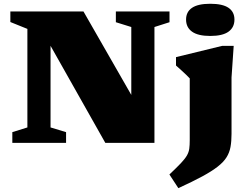

<svg xmlns="http://www.w3.org/2000/svg" viewBox="-20 -759 1320 1020"><path d="M125.5 -82V-605.5L35 -642V-698H423.5L709.5 -199L677.5 -132.5V-615.5L595.5 -641V-698H880.5V-641L800.5 -615.5V0H539.5L188.5 -622L248.5 -640.5V-82L331 -57V0H45.5V-57ZM1097 -568Q1032 -568 1000.2 -590.8Q968.5 -613.5 968.5 -655Q968.5 -696 1000.2 -717.5Q1032 -739 1097 -739Q1162.5 -739 1194 -717.5Q1225.5 -696 1225.5 -655Q1225.5 -613.5 1194 -590.8Q1162.5 -568 1097 -568ZM988 -342.5Q981.5 -349.5 970 -360.8Q958.5 -372 944 -385Q929.5 -398 915 -411V-455.5L1161 -515.5H1221.5L1210 -347.5V-47.5Q1210 -8 1204.5 22Q1199 52 1183.2 77Q1167.5 102 1136.5 126.2Q1105.5 150.5 1054.8 178Q1004 205.5 927.5 240.5L880 168Q919 131 941 107.8Q963 84.5 973 67Q983 49.5 985.5 31Q988 12.5 988 -14Z"/></svg>

Font: Newsreader 9pt ExtraBold
Style: Regular
Weight: 800
Designer: Hugues Gentile
Foundry: Production Type
Version: Version 1.003